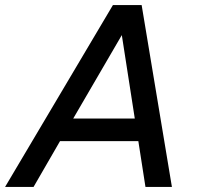

<svg xmlns="http://www.w3.org/2000/svg" viewBox="-42 -735 774 755"><path d="M-22 0 402 -715H515L634 0H530L502 -180H194L90 0ZM246 -269H488L437 -597Z"/></svg>

Font: Wix Madefor Text Medium
Style: Italic
Weight: 500
Italic angle: -12°
Designer: Dalton Maag Ltd
Foundry: Dalton Maag Ltd
Version: Version 3.100